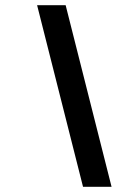

<svg xmlns="http://www.w3.org/2000/svg" viewBox="-20 -720 450 740"><path d="M300 0 123 -700H233L410 0Z"/></svg>

Font: Cuprum SemiBold
Style: Italic
Weight: 600
Italic angle: -10°
Version: Version 3.000